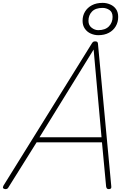

<svg xmlns="http://www.w3.org/2000/svg" viewBox="-54 -1303 906 1337"><path d="M-17 14Q-28 13 -32 7.5Q-36 2 -30 -10L587 -1003Q591 -1009 595.5 -1012Q600 -1015 609 -1015Q618 -1015 622.5 -1011.5Q627 -1008 628 -1000L721 -5Q722 5 718.5 9Q715 13 705 14Q695 14 691 10Q687 6 685 -4L656 -312H201L7 -2Q2 8 -3.5 11Q-9 14 -17 14ZM221 -347H653L598 -958ZM630 -1058Q604 -1058 578.5 -1069Q553 -1080 537 -1103Q521 -1126 521 -1158Q521 -1194 538 -1222Q555 -1250 586 -1266.5Q617 -1283 661 -1283Q688 -1283 713.5 -1272Q739 -1261 754 -1239.5Q769 -1218 769 -1185Q769 -1149 752 -1120Q735 -1091 704 -1074.5Q673 -1058 630 -1058ZM630 -1093Q679 -1093 704.5 -1119.5Q730 -1146 730 -1185Q730 -1219 708 -1233.5Q686 -1248 660 -1248Q611 -1248 586.5 -1222.5Q562 -1197 562 -1158Q562 -1127 584 -1110Q606 -1093 630 -1093Z"/></svg>

Font: Playwrite AU QLD Thin
Style: Regular
Weight: 250
Designer: Veronika Burian, José Scaglione
Foundry: TypeTogether
Version: Version 1.002